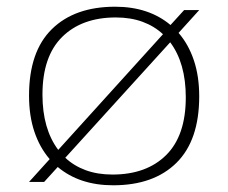

<svg xmlns="http://www.w3.org/2000/svg" viewBox="-20 -542 680 572"><path d="M66.5 0 128 -68Q98.5 -102 82.5 -149.5Q66.5 -197 66.5 -257Q66.5 -388.5 134.5 -455.2Q202.5 -522 323 -522Q423 -522 488 -467.5L528.5 -512H573.5L512 -444Q541.5 -410 557.5 -362.5Q573.5 -315 573.5 -255Q573.5 -124 505.8 -57Q438 10 317 10Q217 10 152 -44.5L111.5 0ZM106.5 -260Q106.5 -158 153.5 -95.5L465.5 -440Q440 -464 404.8 -477Q369.5 -490 325 -490Q224 -490 165.2 -432Q106.5 -374 106.5 -260ZM315 -22Q416.5 -22 475 -80Q533.5 -138 533.5 -252Q533.5 -354 487 -416L174.5 -72Q200 -48 235.2 -35Q270.5 -22 315 -22Z"/></svg>

Font: Newsreader Caption ExtraLight
Style: Regular
Weight: 275
Designer: Hugues Gentile
Foundry: Production Type
Version: Version 1.001